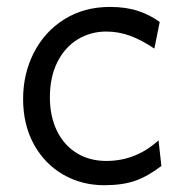

<svg xmlns="http://www.w3.org/2000/svg" viewBox="-20 -528 538 560"><path d="M283.7 12.2Q218.3 12.2 164.3 -18.8Q110.4 -49.8 78.9 -106.9Q47.4 -164.1 47.4 -239.3Q47.4 -312.5 78.6 -374Q109.9 -435.5 167.5 -471.7Q225.1 -507.8 300.8 -507.8Q347.2 -507.8 382.1 -496.3Q417 -484.9 445.8 -463.9L430.2 -386.2Q393.6 -411.1 359.6 -423.6Q325.7 -436 290 -436Q244.1 -436 206.5 -413.1Q168.9 -390.1 147.2 -346.7Q125.5 -303.2 125.5 -244.1Q125.5 -189 145.8 -147Q166 -105 203.4 -81.8Q240.7 -58.6 290 -58.6Q376.5 -58.6 442.4 -118.7L450.7 -43.9Q411.1 -13.7 374.3 -0.7Q337.4 12.2 283.7 12.2Z"/></svg>

Font: Lesson One Light
Style: Regular
Weight: 300
Designer: But Ko, Victor Gaultney, Annie Olsen, Julie Remington, Don Collingsworth, Eric Hays, Becca Hirsbrunner
Version: Version 1.100